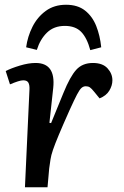

<svg xmlns="http://www.w3.org/2000/svg" viewBox="-20 -788 523 808"><path d="M104 -411Q105 -430 99.5 -440Q94 -450 78 -450Q69 -450 55 -445.5Q41 -441 22 -433L4 -489Q27 -501 63.5 -512Q100 -523 130 -523Q215 -523 204 -418L188 -271L195 -270L247 -397Q275 -466 301 -494.5Q327 -523 371 -523Q412 -523 432.5 -500.5Q453 -478 453 -450Q453 -428 440 -406.5Q427 -385 399 -374L377 -401Q365 -416 358 -420.5Q351 -425 341 -425Q331 -425 323 -418Q315 -411 304 -390Q293 -369 273 -325Q244 -260 227.5 -220.5Q211 -181 203 -157.5Q195 -134 192.5 -117Q190 -100 187 -79L180 0H85ZM258 -768Q307 -768 338 -743.5Q369 -719 385 -678.5Q401 -638 406 -589L360 -577Q346 -629 321.5 -654Q297 -679 253 -679Q207 -679 178 -651Q149 -623 135 -578L90 -589Q96 -634 116.5 -675Q137 -716 172.5 -742Q208 -768 258 -768Z"/></svg>

Font: Literata 12pt Medium
Style: Italic
Weight: 500
Italic angle: -2°
Designer: Latin by Veronika Burian and Jose Scaglione. Greek by Irene Vlachou. Cyrillic by Vera Evstafieva
Foundry: TypeTogether
Version: Version 3.002